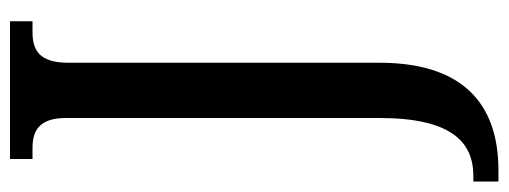

<svg xmlns="http://www.w3.org/2000/svg" viewBox="-340 -424 994 375"><g transform="rotate(-90 156.5 -237.0)"><path d="M-11 240H11C124 240 221 187 221 7V-601C221 -659 248 -670 281 -670H302V-714H33V-670H54C86 -670 113 -659 113 -605V8C113 148 66 191 0 191H-11Z"/></g></svg>

Font: Noto Serif Condensed Medium
Style: Regular
Weight: 500
Width: 3
Designer: Monotype Design Team
Foundry: Monotype Imaging Inc.
Version: Version 2.015